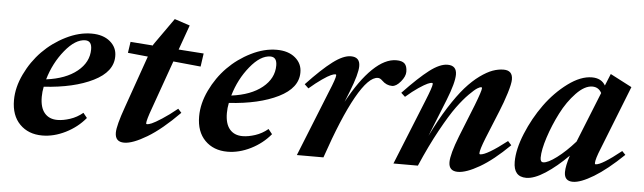

<svg xmlns="http://www.w3.org/2000/svg" viewBox="-40 -647 2655 791"><g transform="rotate(5 1288.0 -251.5)"><path d="M152.3 11.2Q94.7 11.2 59.3 -24.7Q23.9 -60.5 23.9 -124Q23.9 -176.8 50.3 -231.9Q76.7 -287.1 117.9 -329.1Q159.2 -371.1 213.1 -397.9Q267.1 -424.8 318.8 -424.8Q367.2 -424.8 395.8 -400.6Q424.3 -376.5 423.8 -339.8Q423.8 -275.9 344.7 -236.6Q265.6 -197.3 141.1 -189.5Q136.7 -168.5 136.7 -147.5Q136.7 -103 155.8 -80.6Q174.8 -58.1 209 -58.1Q232.4 -58.1 261 -67.4Q289.6 -76.7 313.5 -96.7L329.6 -76.7Q296.9 -37.1 248.5 -12.9Q200.2 11.2 152.3 11.2ZM295.4 -395Q254.4 -395 211.4 -342.3Q168.5 -289.6 148.4 -220.7Q229 -231 275.6 -268.8Q322.3 -306.6 322.3 -359.9Q322.3 -395 295.4 -395Z M491.2 11.2Q453.6 11.2 453.6 -26.9Q453.6 -56.2 481.9 -135.3L557.6 -350.6L474.6 -358.9L481.4 -404.8L574.2 -397.9L576.2 -402.8L654.8 -514.2L718.3 -493.2L681.6 -390.6L785.6 -383.3L777.8 -328.6L664.1 -339.8L593.3 -140.6Q574.7 -89.8 574.7 -76.2Q574.7 -72.8 578.6 -72.8Q585 -72.8 597.9 -78.1Q610.8 -83.5 638.9 -101.6Q667 -119.6 701.2 -147.5L715.3 -131.8Q643.6 -59.1 584.7 -23.9Q525.9 11.2 491.2 11.2Z M918 11.2Q860.4 11.2 825 -24.7Q789.6 -60.5 789.6 -124Q789.6 -176.8 815.9 -231.9Q842.3 -287.1 883.5 -329.1Q924.8 -371.1 978.8 -397.9Q1032.7 -424.8 1084.5 -424.8Q1132.8 -424.8 1161.4 -400.6Q1189.9 -376.5 1189.5 -339.8Q1189.5 -275.9 1110.4 -236.6Q1031.2 -197.3 906.7 -189.5Q902.3 -168.5 902.3 -147.5Q902.3 -103 921.4 -80.6Q940.4 -58.1 974.6 -58.1Q998 -58.1 1026.6 -67.4Q1055.2 -76.7 1079.1 -96.7L1095.2 -76.7Q1062.5 -37.1 1014.2 -12.9Q965.8 11.2 918 11.2ZM1061 -395Q1020 -395 977.1 -342.3Q934.1 -289.6 914.1 -220.7Q994.6 -231 1041.3 -268.8Q1087.9 -306.6 1087.9 -359.9Q1087.9 -395 1061 -395Z M1204.6 0 1313.5 -271.5Q1337.4 -328.6 1337.4 -341.3Q1337.4 -345.2 1333.5 -345.2Q1327.6 -345.2 1315.7 -340.1Q1303.7 -335 1280 -318.6Q1256.3 -302.2 1228 -277.8L1211.4 -293.5Q1273.9 -359.9 1316.9 -392.3Q1359.9 -424.8 1391.1 -424.8Q1428.7 -424.8 1428.7 -387.2Q1428.7 -355 1399.4 -280.8L1381.3 -235.4Q1431.2 -327.6 1481.7 -376.2Q1532.2 -424.8 1579.1 -424.8Q1603 -424.8 1613.5 -414.6Q1624 -404.3 1624 -380.9Q1624 -361.8 1605.7 -339.8Q1587.4 -317.9 1570.3 -317.9Q1546.9 -317.9 1528.8 -335.9Q1519 -345.7 1509.8 -345.7Q1471.7 -345.7 1421.6 -256.6Q1371.6 -167.5 1314.5 0Z M1604 0 1713.4 -271Q1736.8 -328.6 1736.8 -340.3Q1736.8 -344.7 1732.9 -344.7Q1727.1 -344.7 1715.3 -339.6Q1703.6 -334.5 1679.4 -318.4Q1655.3 -302.2 1627.4 -277.8L1610.8 -293Q1674.3 -359.9 1716.8 -392.3Q1759.3 -424.8 1791 -424.8Q1828.6 -424.8 1828.6 -387.2Q1828.6 -353.5 1799.8 -280.8L1737.8 -126Q1771 -194.3 1804.7 -247.3Q1838.4 -300.3 1867.4 -333.3Q1896.5 -366.2 1925.5 -387.2Q1954.6 -408.2 1977.8 -416.5Q2001 -424.8 2022.9 -424.8Q2060.1 -424.8 2060.1 -387.2Q2060.1 -369.6 2047.9 -330.1Q2035.6 -290.5 2020.5 -253.9L1972.7 -136.7Q1953.1 -87.4 1953.1 -72.8Q1953.1 -68.8 1957 -68.8Q1983.4 -68.8 2066.4 -133.3L2081.1 -117.2Q2015.1 -52.2 1960.2 -20.5Q1905.3 11.2 1871.1 11.2Q1833.5 11.2 1833.5 -25.9Q1833.5 -58.6 1863.3 -134.8L1917 -269Q1940.4 -329.6 1940.4 -340.8Q1940.4 -344.7 1936.5 -344.7Q1932.1 -344.7 1921.4 -338.4Q1910.6 -332 1888.2 -309.6Q1865.7 -287.1 1840.1 -252.2Q1814.5 -217.3 1778.1 -151.1Q1741.7 -85 1705.1 0Z M2153.8 11.2Q2101.1 11.2 2101.1 -50.8Q2101.1 -102.5 2128.2 -168.5Q2155.3 -234.4 2196 -290.8Q2236.8 -347.2 2289.3 -386Q2341.8 -424.8 2388.2 -424.8Q2427.2 -424.8 2443.8 -396L2463.9 -445.3L2553.2 -398.9L2449.7 -136.7Q2430.7 -90.8 2430.7 -73.7Q2430.7 -69.3 2434.1 -69.3Q2458.5 -69.3 2538.6 -133.3L2552.7 -118.7Q2485.8 -54.2 2432.1 -21.7Q2378.4 10.7 2346.7 10.7Q2311 10.7 2311 -26.4Q2311 -51.8 2325.2 -95.7Q2277.8 -47.9 2232.2 -18.3Q2186.5 11.2 2153.8 11.2ZM2206.1 -76.7Q2206.1 -58.6 2218.3 -58.6Q2237.3 -58.6 2273.4 -85.7Q2309.6 -112.8 2347.7 -155.8L2431.2 -363.8Q2418.9 -387.2 2393.1 -387.2Q2361.3 -387.2 2326.4 -350.8Q2291.5 -314.5 2265.9 -264.2Q2240.2 -213.9 2223.1 -161.4Q2206.1 -108.9 2206.1 -76.7Z"/></g></svg>

Font: Elstob 18pt
Style: Bold Italic
Weight: 700
Italic angle: -20°
Designer: Peter S. Baker
Version: Version 1.015